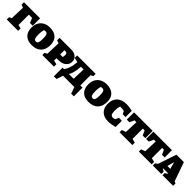

<svg xmlns="http://www.w3.org/2000/svg" viewBox="493 -2345 4289 4289"><g transform="rotate(45 2637.5 -200.5)"><path d="M19 0V-70Q32 -78 45 -85Q58 -92 78 -100L90 -440L19 -467V-544H528V-311H441L395 -425H292V-96L378 -78V0Z M816 13Q682 13 609.5 -58.5Q537 -130 537 -265Q537 -357 574.5 -422Q612 -487 678 -521.5Q744 -556 830 -556Q967 -556 1041 -486.5Q1115 -417 1115 -287Q1115 -142 1037 -64.5Q959 13 816 13ZM829 -110Q867 -110 881.5 -147Q896 -184 896 -271Q896 -356 879 -391Q862 -426 818 -426Q796 -426 775 -418Q765 -385 760.5 -348Q756 -311 756 -269Q756 -184 771.5 -147Q787 -110 829 -110Z M1513 -544Q1608 -544 1665 -495.5Q1722 -447 1722 -367Q1722 -310 1691.5 -266Q1661 -222 1607 -197.5Q1553 -173 1480 -173H1416V-96L1510 -77V0H1143V-70Q1157 -78 1170.5 -85Q1184 -92 1202 -100L1214 -440L1143 -467V-544ZM1451 -425H1416V-291H1495Q1500 -305 1503 -324Q1506 -343 1506 -360Q1506 -395 1491.5 -410Q1477 -425 1451 -425Z M1661 155 1662 -120H1707Q1743 -163 1770.5 -240Q1798 -317 1806 -415L1808 -440L1699 -467V-544H2282V-474Q2272 -469 2268.5 -466.5Q2265 -464 2256.5 -459.5Q2248 -455 2223 -443V-120H2293V155H2209L2154 0H1798L1745 155ZM1937 -424Q1923 -207 1862 -120H2012L2022 -424Z M2610 13Q2476 13 2403.5 -58.5Q2331 -130 2331 -265Q2331 -357 2368.5 -422Q2406 -487 2472 -521.5Q2538 -556 2624 -556Q2761 -556 2835 -486.5Q2909 -417 2909 -287Q2909 -142 2831 -64.5Q2753 13 2610 13ZM2623 -110Q2661 -110 2675.5 -147Q2690 -184 2690 -271Q2690 -356 2673 -391Q2656 -426 2612 -426Q2590 -426 2569 -418Q2559 -385 2554.5 -348Q2550 -311 2550 -269Q2550 -184 2565.5 -147Q2581 -110 2623 -110Z M3228 12Q3095 12 3020 -61.5Q2945 -135 2945 -265Q2945 -403 3025.5 -479.5Q3106 -556 3250 -556Q3291 -556 3338 -550Q3385 -544 3437 -531V-335H3347L3313 -404Q3284 -410 3254.5 -413Q3225 -416 3195 -416H3185Q3174 -384 3169 -349Q3164 -314 3164 -270Q3164 -195 3181 -159.5Q3198 -124 3242 -124Q3269 -124 3306 -136L3347 -218H3437V-21Q3317 12 3228 12Z M4083 -544V-314H3999L3949 -425H3892V-100L3987 -77V0H3582V-70Q3602 -78 3626.5 -88Q3651 -98 3678 -105L3690 -425H3631L3581 -314H3497V-544Z M4693 -544V-314H4609L4559 -425H4502V-100L4597 -77V0H4192V-70Q4212 -78 4236.5 -88Q4261 -98 4288 -105L4300 -425H4241L4191 -314H4107V-544Z M5227 -97Q5239 -92 5251.5 -85.5Q5264 -79 5275 -73V0H4940V-69L4995 -98L4990 -118H4842L4839 -108Q4856 -101 4871 -92Q4886 -83 4902 -73V0H4633V-69L4689 -110L4835 -544H5070ZM4871 -223H4962L4917 -392Z"/></g></svg>

Font: Piazzolla SC Black
Style: Regular
Weight: 900
Designer: Juan Pablo del Peral
Foundry: Huerta Tipografica
Version: Version 1.330